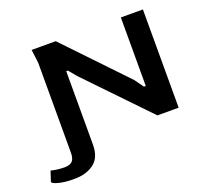

<svg xmlns="http://www.w3.org/2000/svg" viewBox="-129 -746 1166 1080"><g transform="rotate(-20 454.0 -206.0)"><path d="M10 146 30 86Q69 96 112 96Q142 96 157 81.5Q172 67 172 30V-508L162 -588H306L646 -232L685 -178H696V-588H828V0H701L353 -362L314 -409H304V30Q304 107 258.5 141.5Q213 176 142 176H129Q85 176 47.5 166.5Q10 157 10 146Z"/></g></svg>

Font: Gold
Style: Regular
Weight: 400
Designer: jaiki
Version: Version 1.000